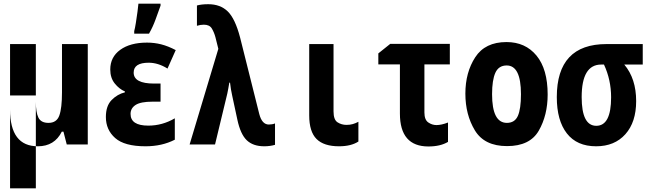

<svg xmlns="http://www.w3.org/2000/svg" viewBox="-20 -790 3540 1050"><path d="M35 240V-268H176V240ZM187 10Q278 10 318 -70H327L345 0H460V-549H319V-285Q319 -199 304.5 -158.5Q290 -118 245 -118Q204 -118 190 -147Q176 -176 176 -233V-549H35V-191Q35 10 187 10Z M776 10Q866 10 936 -26V-143Q868 -103 791 -103Q694 -103 694 -167Q694 -198 721.5 -216Q749 -234 814 -234H858V-333H823Q711 -333 711 -393Q711 -447 793 -447Q845 -447 896 -415L941 -516Q899 -538 861.5 -547.5Q824 -557 784 -557Q692 -557 637.5 -517.5Q583 -478 583 -410Q583 -364 607.5 -333.5Q632 -303 663 -290V-285Q622 -275 590.5 -243Q559 -211 559 -150Q559 -80 610 -35Q661 10 776 10ZM714 -606H795Q816 -643 830.5 -683Q845 -723 858 -759V-770H737Q736 -757 732 -726.5Q728 -696 723 -665Q718 -634 714 -620Z M1425 10Q1457 10 1484 2V-115Q1469 -109 1450 -109Q1413 -109 1398 -166L1293 -585Q1266 -688 1225.5 -727.5Q1185 -767 1119 -767Q1082 -767 1057 -760V-649Q1076 -655 1095 -655Q1126 -655 1138.5 -634Q1151 -613 1158 -587L1174 -523L1017 0H1156L1223 -278Q1226 -291 1228.5 -306Q1231 -321 1234 -338H1238Q1240 -318 1243 -301.5Q1246 -285 1250 -266L1278 -136Q1295 -56 1329.5 -23Q1364 10 1425 10Z M1834 10Q1900 10 1940 -16V-124Q1925 -116 1909.5 -111.5Q1894 -107 1875 -107Q1848 -107 1826 -121Q1804 -135 1804 -181V-549H1671V-159Q1671 -70 1711 -30Q1751 10 1834 10Z M2323 11Q2388 11 2430 -14V-120Q2394 -106 2367 -106Q2343 -106 2322 -120.5Q2301 -135 2301 -175V-438H2440V-550H2114L2049 -498V-438H2167V-169Q2167 11 2323 11Z M2753 9Q2878 9 2926.5 -75.5Q2975 -160 2975 -273Q2975 -412 2914 -486Q2853 -560 2750 -560Q2633 -560 2579 -477Q2525 -394 2525 -278Q2525 -163 2577 -77Q2629 9 2753 9ZM2752 -118Q2671 -118 2671 -275Q2671 -352 2689 -392Q2707 -432 2751 -432Q2829 -432 2829 -275Q2829 -194 2812 -156Q2795 -118 2752 -118Z M3240 10Q3341 10 3400 -56Q3459 -122 3459 -237Q3459 -360 3394 -437H3495V-549H3297Q3025 -549 3025 -259Q3025 -131 3080 -60.5Q3135 10 3240 10ZM3241 -102Q3161 -102 3161 -259Q3161 -437 3268 -437H3283Q3322 -353 3322 -258Q3322 -102 3241 -102Z"/></svg>

Font: Noto Sans Mono Condensed Extra
Style: Regular
Weight: 800
Width: 3
Designer: Monotype Design Team
Foundry: Monotype Imaging Inc.
Version: Version 1.900